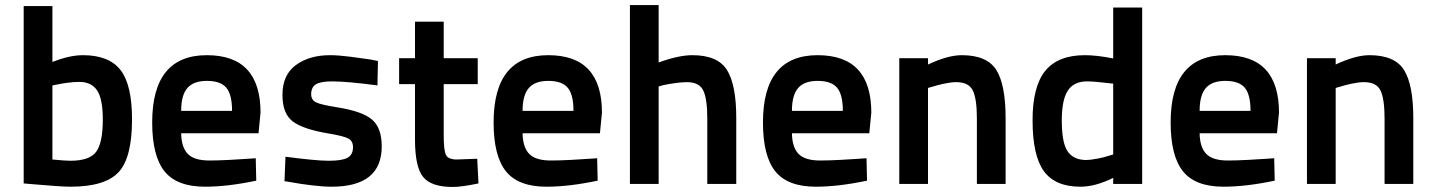

<svg xmlns="http://www.w3.org/2000/svg" viewBox="-20 -730 5696 762"><path d="M309 -511Q412 -511 458 -452.5Q504 -394 504 -256Q504 -103 450 -46Q396 11 260 11Q237 11 190.5 7.5Q144 4 109 1L74 -2V-706H188V-484Q256 -511 309 -511ZM259 -92Q336 -92 362 -128Q388 -164 388 -256Q388 -337 365.5 -371Q343 -405 294 -405Q274 -405 247.5 -401.5Q221 -398 204 -394L188 -391V-97Q240 -92 259 -92Z M811 -93Q846 -93 892 -95.5Q938 -98 966 -100L995 -102L997 -13Q883 11 794 11Q682 11 633 -50Q584 -111 584 -244Q584 -511 801 -511Q1014 -511 1014 -283L1006 -201H699Q700 -145 725.5 -119Q751 -93 811 -93ZM699 -290H901Q901 -355 878 -382Q855 -409 801 -409Q748 -409 723.5 -380.5Q699 -352 699 -290Z M1480 -488 1478 -391Q1358 -407 1298 -407Q1253 -407 1234 -395.5Q1215 -384 1215 -356Q1215 -333 1235 -323.5Q1255 -314 1319 -304Q1419 -288 1457 -255Q1495 -222 1495 -149Q1495 11 1296 11Q1264 11 1217.5 5.5Q1171 0 1140 -6L1109 -11L1113 -108Q1234 -92 1285 -92Q1338 -92 1359.5 -104Q1381 -116 1381 -146Q1381 -170 1363 -180Q1345 -190 1285 -200Q1183 -217 1142 -248Q1101 -279 1101 -353Q1101 -433 1154.5 -472Q1208 -511 1290 -511Q1322 -511 1369.5 -505Q1417 -499 1449 -494Z M1876 -396H1741V-192Q1741 -135 1749.5 -116Q1758 -97 1793 -97L1874 -100L1879 -2Q1812 12 1777 12Q1691 12 1659 -28Q1627 -68 1627 -176V-396H1564V-499H1627V-644H1741V-499H1876Z M2166 -93Q2201 -93 2247 -95.5Q2293 -98 2321 -100L2350 -102L2352 -13Q2238 11 2149 11Q2037 11 1988 -50Q1939 -111 1939 -244Q1939 -511 2156 -511Q2369 -511 2369 -283L2361 -201H2054Q2055 -145 2080.5 -119Q2106 -93 2166 -93ZM2054 -290H2256Q2256 -355 2233 -382Q2210 -409 2156 -409Q2103 -409 2078.5 -380.5Q2054 -352 2054 -290Z M2594 0H2480V-710H2594V-482Q2673 -511 2728 -511Q2828 -511 2865 -452.5Q2902 -394 2902 -262V0H2787V-261Q2787 -338 2771 -371Q2755 -404 2706 -404Q2686 -404 2658 -400Q2630 -396 2612 -392L2594 -387Z M3235 -93Q3270 -93 3316 -95.5Q3362 -98 3390 -100L3419 -102L3421 -13Q3307 11 3218 11Q3106 11 3057 -50Q3008 -111 3008 -244Q3008 -511 3225 -511Q3438 -511 3438 -283L3430 -201H3123Q3124 -145 3149.5 -119Q3175 -93 3235 -93ZM3123 -290H3325Q3325 -355 3302 -382Q3279 -409 3225 -409Q3172 -409 3147.5 -380.5Q3123 -352 3123 -290Z M3663 0H3549V-499H3663V-474Q3742 -511 3797 -511Q3897 -511 3934 -452.5Q3971 -394 3971 -261V0H3857V-260Q3857 -337 3841 -370.5Q3825 -404 3775 -404Q3755 -404 3727 -398Q3699 -392 3681 -386L3663 -381Z M4513 -700V0H4398V-24Q4327 11 4268 11Q4168 11 4123 -50.5Q4078 -112 4078 -253Q4078 -387 4128.5 -449Q4179 -511 4286 -511Q4333 -511 4398 -498V-700ZM4286 -95Q4308 -95 4336 -100.5Q4364 -106 4381 -112L4398 -117V-398Q4397 -398 4379.5 -400Q4362 -402 4337.5 -404.5Q4313 -407 4294 -407Q4242 -407 4218 -370.5Q4194 -334 4194 -252Q4194 -165 4216 -131Q4238 -97 4286 -95Z M4853 -93Q4888 -93 4934 -95.5Q4980 -98 5008 -100L5037 -102L5039 -13Q4925 11 4836 11Q4724 11 4675 -50Q4626 -111 4626 -244Q4626 -511 4843 -511Q5056 -511 5056 -283L5048 -201H4741Q4742 -145 4767.5 -119Q4793 -93 4853 -93ZM4741 -290H4943Q4943 -355 4920 -382Q4897 -409 4843 -409Q4790 -409 4765.5 -380.5Q4741 -352 4741 -290Z M5281 0H5167V-499H5281V-474Q5360 -511 5415 -511Q5515 -511 5552 -452.5Q5589 -394 5589 -261V0H5475V-260Q5475 -337 5459 -370.5Q5443 -404 5393 -404Q5373 -404 5345 -398Q5317 -392 5299 -386L5281 -381Z"/></svg>

Font: TitilliumText22L Rg
Style: Bold
Weight: 700
Designer: Campivisivi
Foundry: Campivisivi
Version: 1.000